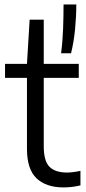

<svg xmlns="http://www.w3.org/2000/svg" viewBox="-20 -828 386 858"><path d="M263.5 9.5Q186.5 9.5 143.5 -31Q100.5 -71.5 100.5 -163V-480H2.5V-542.5H100.5L112.5 -740H175.5V-542.5H332V-480H175.5V-174.5Q175.5 -108.5 201 -82.8Q226.5 -57 279 -57Q305 -57 339.5 -64.5V0.5Q301.5 9.5 263.5 9.5ZM253 -590Q260 -644 262 -701Q264 -758 264 -808H321Q321 -755.5 315.5 -698Q310 -640.5 297.5 -590Z"/></svg>

Font: Encode Sans Semi Condensed
Style: Regular
Weight: 400
Width: 4
Designer: Multiple Designers
Foundry: Impallari Type
Version: Version 3.000; ttfautohint (v1.8.3) -l 8 -r 50 -G 200 -x 14 